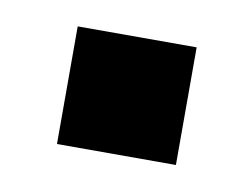

<svg xmlns="http://www.w3.org/2000/svg" viewBox="-33 -437 285 217"><g transform="rotate(10 109.5 -328.5)"><path d="M42 -396.5H178.5V-261.5H42Z"/></g></svg>

Font: Overused Grotesk SemiBold
Style: Regular
Weight: 610
Version: Version 0.004